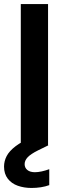

<svg xmlns="http://www.w3.org/2000/svg" viewBox="-35 -720 327 951"><path d="M68 0V-700H203V0ZM121 211Q84 211 53 200Q22 189 3.5 165Q-15 141 -15 105Q-15 78 -2 53Q11 28 42.5 4Q74 -20 129 -43L174 -63L204 0L153 25Q117 43 102 59Q87 75 87 93Q87 111 100.5 122Q114 133 138 133Q153 133 171.5 129Q190 125 209 118V197Q190 204 167.5 207.5Q145 211 121 211Z"/></svg>

Font: DM Sans 16pt
Style: Bold
Weight: 700
Version: Version 4.004;gftools[0.9.30]